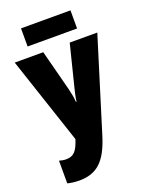

<svg xmlns="http://www.w3.org/2000/svg" viewBox="-176 -818 879 1145"><g transform="rotate(-20 263.5 -246.0)"><path d="M420 -732H106V-617H420ZM123 240C237 240 298 181 343 35L525 -553H350L284 -289C276 -257 270 -231 268 -208H264C263 -230 257 -263 250 -291L182 -553H1L185 -1V0C164 65 143 94 93 94C77 94 63 91 49 87V231C70 236 95 240 123 240Z"/></g></svg>

Font: Noto Sans Condensed Black
Style: Regular
Weight: 900
Width: 3
Designer: Monotype Design Team
Foundry: Monotype Imaging Inc.
Version: Version 2.013